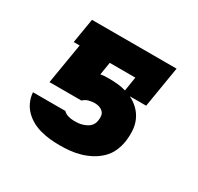

<svg xmlns="http://www.w3.org/2000/svg" viewBox="-119 -662 838 812"><g transform="rotate(30 300.0 -256.0)"><path d="M260 8Q235 8 211.5 5.5Q188 3 165.5 -3Q143 -9 123 -20Q103 -31 87 -47Q71 -63 61.5 -84Q52 -105 50 -129V-130H208Q218 -120 231.5 -116Q245 -112 260 -112Q269 -112 278 -112.5Q287 -113 296.5 -115.5Q306 -118 315 -122Q324 -126 331.5 -132Q339 -138 343.5 -147Q348 -156 349 -165Q351 -176 349.5 -187.5Q348 -199 340.5 -206.5Q333 -214 322.5 -217.5Q312 -221 300 -221Q286 -221 271 -217Q256 -213 245 -202H89L122 -400H93L113 -520H526L493 -320H413Q436 -309 454.5 -291Q473 -273 483.5 -249.5Q494 -226 495.5 -199Q497 -172 493 -145Q489 -120 478.5 -96.5Q468 -73 449 -54.5Q430 -36 406.5 -23.5Q383 -11 358.5 -4Q334 3 309 5.5Q284 8 260 8ZM383 -331 394 -400H269L259 -338Q269 -340 279.5 -340.5Q290 -341 300 -341Q321 -341 342 -339Q363 -337 383 -331Z"/></g></svg>

Font: Iosevka Etoile Heavy
Style: Italic
Weight: 900
Italic angle: -9°
Designer: Belleve Invis
Foundry: Belleve Invis
Version: Version 22.1.2; ttfautohint (v1.8.4)